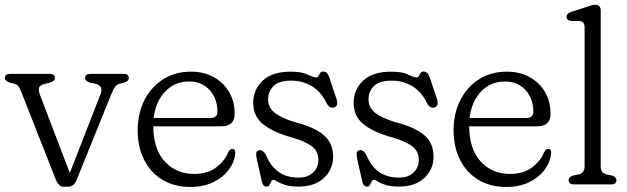

<svg xmlns="http://www.w3.org/2000/svg" viewBox="-20 -750 2552 781"><path d="M257.5 9.5H239.5Q218.5 9.5 207 -19.5L68 -372.5Q62 -388.5 56 -397.5Q50 -406.5 40 -409L19 -414Q0 -420.5 0 -432.5Q0 -449.5 21.5 -449.5H183Q203.5 -449.5 203.5 -432.5Q203.5 -420 183 -414L163 -409Q141 -403.5 138.5 -392Q136 -380.5 144 -360L264 -46.5L388.5 -366Q402 -401 369 -409L345.5 -414Q326 -419.5 326 -432.5Q326 -449.5 348 -449.5H483Q504 -449.5 504 -432.5Q504 -420.5 485.5 -414L465 -409Q456 -406.5 448.8 -397.5Q441.5 -388.5 433 -367.5L291 -16.5Q280 9.5 257.5 9.5Z M934.5 -287Q934.5 -236 879 -236H603.5Q604 -143 650.5 -92.8Q697 -42.5 769.5 -42.5Q825 -42.5 860 -69.5Q895 -96.5 908 -130.5Q915.5 -144.5 925 -144.5Q938 -144 937 -127Q934 -91.5 910.8 -60Q887.5 -28.5 847.5 -9Q807.5 10.5 755 10.5Q688.5 10.5 640.5 -18.8Q592.5 -48 566.2 -100.2Q540 -152.5 540 -220Q540 -288 567 -341.8Q594 -395.5 642.8 -427Q691.5 -458.5 757.5 -458.5Q808.5 -458.5 848.5 -436.8Q888.5 -415 911.5 -376.5Q934.5 -338 934.5 -287ZM748.5 -418.5Q691 -418.5 652 -377.8Q613 -337 605 -270H835.5Q864.5 -270 864.5 -296Q864.5 -348.5 832.8 -383.5Q801 -418.5 748.5 -418.5Z M1194.5 -27.5Q1231.5 -27.5 1253.2 -47.8Q1275 -68 1275 -99.5Q1275 -135.5 1247.8 -155.5Q1220.5 -175.5 1167 -191Q1092 -211.5 1051 -244Q1010 -276.5 1010 -332Q1010 -385 1048.5 -421.8Q1087 -458.5 1162.5 -458.5Q1207.5 -458.5 1231.2 -446.8Q1255 -435 1267 -435Q1272.5 -435 1275.5 -441Q1278.5 -447 1282.5 -453Q1286.5 -459 1295 -459Q1311.5 -459 1319.5 -435.5L1348 -350Q1358 -319.5 1340.5 -313.5Q1321.5 -307 1309 -329.5Q1285.5 -378 1247.8 -400Q1210 -422 1164.5 -422Q1114.5 -422 1092.5 -400Q1070.5 -378 1070.5 -345.5Q1070.5 -310.5 1101 -288.5Q1131.5 -266.5 1187 -251Q1257.5 -233 1296.2 -201Q1335 -169 1335 -112.5Q1335 -61 1297.5 -26Q1260 9 1195 9Q1160.5 9 1139.8 2.2Q1119 -4.5 1108.2 -11.5Q1097.5 -18.5 1093 -18.5Q1086 -18.5 1083 -11.5Q1080 -4.5 1076.5 2.2Q1073 9 1065 9Q1049.5 9 1045.5 -10.5L1025.5 -98.5Q1021.5 -115.5 1022 -125.5Q1022.5 -135.5 1032 -138.5Q1049.5 -144 1063.5 -116Q1100.5 -27.5 1194.5 -27.5Z M1603 -27.5Q1640 -27.5 1661.8 -47.8Q1683.5 -68 1683.5 -99.5Q1683.5 -135.5 1656.2 -155.5Q1629 -175.5 1575.5 -191Q1500.5 -211.5 1459.5 -244Q1418.5 -276.5 1418.5 -332Q1418.5 -385 1457 -421.8Q1495.5 -458.5 1571 -458.5Q1616 -458.5 1639.8 -446.8Q1663.5 -435 1675.5 -435Q1681 -435 1684 -441Q1687 -447 1691 -453Q1695 -459 1703.5 -459Q1720 -459 1728 -435.5L1756.5 -350Q1766.5 -319.5 1749 -313.5Q1730 -307 1717.5 -329.5Q1694 -378 1656.2 -400Q1618.5 -422 1573 -422Q1523 -422 1501 -400Q1479 -378 1479 -345.5Q1479 -310.5 1509.5 -288.5Q1540 -266.5 1595.5 -251Q1666 -233 1704.8 -201Q1743.5 -169 1743.5 -112.5Q1743.5 -61 1706 -26Q1668.5 9 1603.5 9Q1569 9 1548.2 2.2Q1527.5 -4.5 1516.8 -11.5Q1506 -18.5 1501.5 -18.5Q1494.5 -18.5 1491.5 -11.5Q1488.5 -4.5 1485 2.2Q1481.5 9 1473.5 9Q1458 9 1454 -10.5L1434 -98.5Q1430 -115.5 1430.5 -125.5Q1431 -135.5 1440.5 -138.5Q1458 -144 1472 -116Q1509 -27.5 1603 -27.5Z M2219.5 -287Q2219.5 -236 2164 -236H1888.5Q1889 -143 1935.5 -92.8Q1982 -42.5 2054.5 -42.5Q2110 -42.5 2145 -69.5Q2180 -96.5 2193 -130.5Q2200.5 -144.5 2210 -144.5Q2223 -144 2222 -127Q2219 -91.5 2195.8 -60Q2172.5 -28.5 2132.5 -9Q2092.5 10.5 2040 10.5Q1973.5 10.5 1925.5 -18.8Q1877.5 -48 1851.2 -100.2Q1825 -152.5 1825 -220Q1825 -288 1852 -341.8Q1879 -395.5 1927.8 -427Q1976.5 -458.5 2042.5 -458.5Q2093.5 -458.5 2133.5 -436.8Q2173.5 -415 2196.5 -376.5Q2219.5 -338 2219.5 -287ZM2033.5 -418.5Q1976 -418.5 1937 -377.8Q1898 -337 1890 -270H2120.5Q2149.5 -270 2149.5 -296Q2149.5 -348.5 2117.8 -383.5Q2086 -418.5 2033.5 -418.5Z M2423.5 -707V-73Q2423.5 -46 2448 -40.5L2469.5 -36Q2487.5 -30 2487.5 -17Q2487.5 0 2466.5 0H2314.5Q2293 0 2293 -17Q2293 -30 2311.5 -36L2333.5 -40.5Q2358 -46 2358 -73V-638Q2358 -662.5 2338.5 -664.5L2301.5 -665Q2284.5 -668 2284.5 -681.5Q2284.5 -695 2304 -701.5L2365 -721.5Q2377.5 -725.5 2386 -728Q2394.5 -730.5 2401.5 -730.5Q2423.5 -730.5 2423.5 -707Z"/></svg>

Font: Fraunces 72pt SuperSoft Light
Style: Regular
Weight: 300
Version: Version 1.000;[0bf87f6ff]